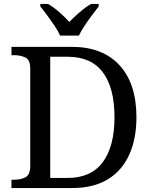

<svg xmlns="http://www.w3.org/2000/svg" viewBox="-20 -951 767 971"><path d="M38 0V-42H51Q85 -42 109 -54.5Q133 -67 133 -114V-604Q133 -648 108.5 -660Q84 -672 51 -672H38V-714H344Q499 -714 584.5 -621Q670 -528 670 -358Q670 -249 633.5 -168.5Q597 -88 525 -44Q453 0 344 0ZM321 -51Q440 -51 499.5 -130.5Q559 -210 559 -358Q559 -507 500 -585.5Q441 -664 322 -664H234V-51ZM284 -771Q274 -794 256 -820.5Q238 -847 219 -873Q200 -899 184 -918V-931H223Q252 -914 280.5 -889Q309 -864 331 -840Q346 -856 364 -872.5Q382 -889 401.5 -904.5Q421 -920 440 -931H479V-918Q464 -899 444.5 -873Q425 -847 407.5 -820.5Q390 -794 379 -771Z"/></svg>

Font: Noto Serif Vithkuqi
Style: Regular
Weight: 400
Version: Version 1.005